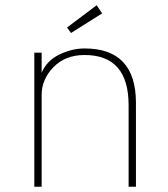

<svg xmlns="http://www.w3.org/2000/svg" viewBox="-20 -713 642 733"><path d="M111 -512H139V-435Q158 -481 206 -504.5Q254 -528 303 -528Q499 -528 499 -320V0H471V-311Q471 -503 303 -503Q229 -503 184 -456.5Q139 -410 139 -351V0H111ZM349 -693 370 -662 251 -587 236 -608Z"/></svg>

Font: Spartan MB
Style: Regular
Weight: 250
Designer: Matt Bailey
Foundry: Matt Bailey
Version: Version 1.000